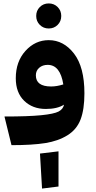

<svg xmlns="http://www.w3.org/2000/svg" viewBox="-20 -846 559 1119"><path d="M316 -701Q295 -680 264 -680Q233 -680 212 -701Q191 -722 191 -753Q191 -784 212 -805Q233 -826 264 -826Q295 -826 316 -805Q337 -784 337 -753Q337 -722 316 -701ZM264 -612Q351 -612 411.5 -533.5Q472 -455 472 -302Q472 -208 449.5 -149.5Q427 -91 373 -57.5Q319 -24 243.5 -12Q168 0 47 0L6 -167Q145 -167 220 -174.5Q295 -182 321.5 -196Q348 -210 353 -236Q314 -211 247 -211Q170 -211 121 -258.5Q72 -306 72 -390Q72 -487 128.5 -549.5Q185 -612 264 -612ZM189 -407Q189 -342 278 -342Q311 -342 349 -354Q331 -468 258 -468Q228 -468 208.5 -451Q189 -434 189 -407ZM225 253 213 49 321 36V241Z"/></svg>

Font: FiraGO ExtraBold
Style: Regular
Weight: 800
Designer: bBox Type
Foundry: bBox Type GmbH
Version: Version 1.001;PS 001.001;hotconv 1.0.88;makeotf.lib2.5.64775